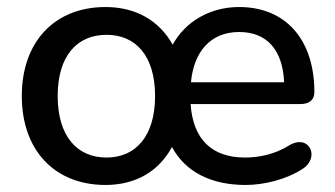

<svg xmlns="http://www.w3.org/2000/svg" viewBox="-20 -517 952 546"><path d="M280 9C366 9 432 -30 469 -99C507 -28 581 9 678 9C732 9 795 -7 841 -37C891 -70 859 -137 803 -104C762 -78 716 -69 677 -69C582 -69 529 -121 522 -221H833C860 -221 874 -233 874 -255C874 -405 792 -497 660 -497C576 -497 507 -455 471 -390C433 -458 367 -497 280 -497C136 -497 42 -399 42 -244C42 -89 136 9 280 9ZM660 -426C740 -426 784 -374 788 -283H523C531 -369 578 -426 660 -426ZM283 -69C199 -69 144 -130 144 -244C144 -358 199 -418 283 -418C366 -418 421 -358 421 -244C421 -130 366 -69 283 -69Z"/></svg>

Font: Nunito SemiBold
Style: Regular
Weight: 600
Designer: Vernon Adams
Foundry: Vernon Adams
Version: Version 3.602